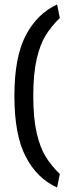

<svg xmlns="http://www.w3.org/2000/svg" viewBox="-20 -739 340 854"><path d="M44 -312Q44 -485 94.5 -581.5Q145 -678 234 -719L246 -659Q208 -622 183 -581.5Q158 -541 143 -475.5Q128 -410 128 -312Q128 -214 143 -148.5Q158 -83 183 -42.5Q208 -2 246 35L234 95Q145 55 94.5 -42Q44 -139 44 -312Z"/></svg>

Font: Changa Light
Style: Regular
Weight: 300
Designer: Eduardo Rodriguez Tunni
Foundry: Eduardo Rodriguez Tunni
Version: Version 2.002; ttfautohint (v1.5) -l 8 -r 50 -G 110 -x 14 -H